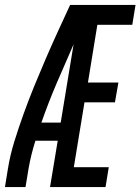

<svg xmlns="http://www.w3.org/2000/svg" viewBox="-29 -755 567 775"><path d="M-9 0 3 -74Q12 -130 29.5 -186Q47 -242 67 -297.5Q87 -353 109.5 -408Q132 -463 155.5 -517.5Q179 -572 204 -626.5Q229 -681 254 -735H518L505 -655H364L326 -422H449L435 -342H312L269 -80H410L397 0H173L204 -187H114Q105 -159 98 -130.5Q91 -102 86 -73L74 0ZM138 -260H216L268 -576Q233 -497 199.5 -418.5Q166 -340 138 -260Z"/></svg>

Font: Iosevka Term Curly Md Obl
Style: Regular
Weight: 500
Italic angle: -9°
Designer: Belleve Invis
Foundry: Belleve Invis
Version: Version 32.3.0